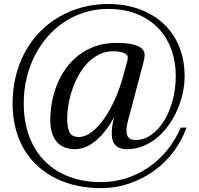

<svg xmlns="http://www.w3.org/2000/svg" viewBox="-20 -747 1009 975"><path d="M668.9 -36.1Q710.9 -36.1 748 -62.3Q785.2 -88.4 812.7 -132.8Q840.3 -177.2 856.4 -236.3Q872.6 -295.4 872.6 -361.3Q872.6 -435.1 849.4 -497.6Q826.2 -560.1 782 -605.5Q737.8 -650.9 673.8 -676.3Q609.9 -701.7 528.8 -701.7Q467.3 -701.7 411.6 -684.6Q356 -667.5 308.3 -636.5Q260.7 -605.5 222.4 -561.8Q184.1 -518.1 157 -464.8Q129.9 -411.6 115.2 -350.3Q100.6 -289.1 100.6 -223.1Q100.6 -127.9 128.9 -53.2Q157.2 21.5 209 72.8Q260.7 124 332.8 150.9Q404.8 177.7 492.2 177.7Q558.1 177.7 619.1 158.7Q680.2 139.6 732.9 103.8Q785.6 67.9 827.9 16.6Q870.1 -34.7 897.9 -99.1H927.2Q903.8 -33.2 861.3 23.2Q818.8 79.6 762 120.6Q705.1 161.6 636.2 185.1Q567.4 208.5 492.2 208.5Q432.6 208.5 376.5 197Q320.3 185.5 270.5 162.1Q220.7 138.7 179 103Q137.2 67.4 107.2 19.5Q77.1 -28.3 60.5 -89.1Q43.9 -149.9 43.9 -223.1Q43.9 -296.9 60.8 -363Q77.6 -429.2 108.4 -485.1Q139.2 -541 182.9 -585.7Q226.6 -630.4 280.5 -661.6Q334.5 -692.9 397.2 -709.7Q460 -726.6 528.8 -726.6Q615.7 -726.6 687.3 -700.7Q758.8 -674.8 810.1 -627Q861.3 -579.1 889.4 -511.5Q917.5 -443.8 917.5 -359.9Q917.5 -317.9 908 -274.4Q898.4 -231 880.6 -189.7Q862.8 -148.4 836.9 -112.1Q811 -75.7 778.3 -48.3Q745.6 -21 706.8 -5.1Q668 10.7 624 10.7Q602.1 10.7 587.2 4.4Q572.3 -2 563.5 -12.7Q554.7 -23.4 551 -38.1Q547.4 -52.7 547.4 -68.8Q547.4 -89.8 550.8 -111.6Q554.2 -133.3 560.1 -152.8Q539.1 -114.7 515.9 -84.5Q492.7 -54.2 467.3 -33Q441.9 -11.7 415 -0.5Q388.2 10.7 360.4 10.7Q335.9 10.7 313.2 3.4Q290.5 -3.9 273.2 -21.2Q255.9 -38.6 245.6 -67.4Q235.4 -96.2 235.4 -139.6Q235.4 -183.1 243.9 -229Q252.4 -274.9 270 -318.1Q287.6 -361.3 314.9 -399.9Q342.3 -438.5 379.9 -467Q417.5 -495.6 465.3 -512.5Q513.2 -529.3 572.8 -529.3Q639.2 -529.3 676.8 -514.4Q714.4 -499.5 714.4 -467.8Q714.4 -459.5 712.6 -450.2Q710.9 -440.9 708.5 -430.7L636.2 -157.2Q634.3 -150.4 631.8 -141.4Q629.4 -132.3 627.2 -122.8Q625 -113.3 623.5 -103.3Q622.1 -93.3 622.1 -84.5Q622.1 -68.8 626.2 -59.3Q630.4 -49.8 637.2 -44.7Q644 -39.6 652.3 -37.8Q660.6 -36.1 668.9 -36.1ZM321.3 -145Q321.3 -119.1 324.7 -101.1Q328.1 -83 335.2 -72Q342.3 -61 353.3 -56.2Q364.3 -51.3 379.9 -51.3Q412.6 -51.3 445.8 -76.4Q479 -101.6 509 -144.5Q539.1 -187.5 564.2 -244.1Q589.4 -300.8 606.4 -363.8L625.5 -434.1Q628.9 -445.8 628.9 -455.6Q628.9 -463.4 622.8 -469.2Q616.7 -475.1 606.4 -479Q596.2 -482.9 583 -484.9Q569.8 -486.8 555.2 -486.8Q516.6 -486.8 484.4 -470.9Q452.1 -455.1 426 -428.5Q399.9 -401.9 380.4 -366.9Q360.8 -332 347.7 -294.2Q334.5 -256.3 327.9 -217.8Q321.3 -179.2 321.3 -145Z"/></svg>

Font: Arian Grqi
Style: Italic
Weight: 400
Italic angle: -15°
Designer: Ruben Hakobyan (Tarumian)
Foundry: Ruben Hakobyan (Tarumian)
Version: Version 1.002